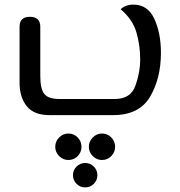

<svg xmlns="http://www.w3.org/2000/svg" viewBox="-20 -500 784 834"><path d="M65 -141V-384Q65 -427 110 -427Q155 -427 155 -383V-170Q155 -114 172.5 -92Q190 -70 238 -70H479Q548 -70 568.5 -128.5Q589 -187 589 -240Q589 -303 572.5 -359.5Q556 -416 504 -460Q526 -480 559 -480Q622 -480 650.5 -418Q679 -356 679 -270Q679 -160 632 -80Q585 0 472 0H195Q127 0 96 -39Q65 -78 65 -141ZM220 138Q220 114 237 97Q254 80 277 80Q301 80 317.5 97Q334 114 334 138Q334 161 317.5 178Q301 195 277 195Q254 195 237 178Q220 161 220 138ZM366 138Q366 114 383 97Q400 80 423 80Q447 80 463.5 97Q480 114 480 138Q480 161 463.5 178Q447 195 423 195Q400 195 383 178Q366 161 366 138ZM297 261Q297 239 312.5 223.5Q328 208 350 208Q372 208 387.5 223.5Q403 239 403 261Q403 283 387.5 298.5Q372 314 350 314Q328 314 312.5 298.5Q297 283 297 261Z"/></svg>

Font: El Messiri
Style: Regular
Weight: 400
Designer: Mohamed Gaber
Foundry: Kief Type Foundry
Version: Version 2.006